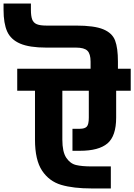

<svg xmlns="http://www.w3.org/2000/svg" viewBox="-107 -1061 756 1081"><path d="M629 -550H547V-399Q547 -295 498 -253.5Q449 -212 343 -212H301V-336H343Q370 -336 381.5 -348Q393 -360 393 -399V-550H244V-275Q244 -206 266 -173Q288 -140 321 -132Q354 -124 409 -124H517V0H409Q306 0 238 -20Q170 -40 130 -100Q90 -160 90 -275V-550H-10V-674H403V-714Q403 -758 385 -775.5Q367 -793 321 -793H154Q59 -793 6.5 -815.5Q-46 -838 -66.5 -883.5Q-87 -929 -87 -1006V-1041H67V-1006Q67 -971 74 -952Q81 -933 99.5 -925Q118 -917 154 -917H321Q424 -917 474.5 -896Q525 -875 541 -833Q557 -791 557 -714V-674H629Z"/></svg>

Font: Biryani Heavy
Style: Regular
Weight: 900
Designer: Dan Reynolds and Mathieu Réguer
Foundry: Dan Reynolds and Mathieu Réguer
Version: Version 1.003; ttfautohint (v1.1) -l 5 -r 5 -G 72 -x 0 -D la